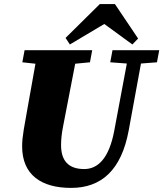

<svg xmlns="http://www.w3.org/2000/svg" viewBox="-20 -897 797 937"><path d="M518 -593 599 -587 537 -256C512 -126 459 -72 391 -72C311 -72 278 -116 278 -189C278 -215 281 -246 288 -281L347 -586L419 -593L430 -652H100L89 -593L153 -586C140 -509 125 -432 112 -356L96 -265C91 -235 88 -208 88 -183C88 -44 181 20 327 20C474 20 572 -66 608 -260L668 -587L746 -593L757 -652H529ZM541 -877H467L300 -712L321 -680L489 -780L626 -680L654 -709Z"/></svg>

Font: Source Serif Pro Black
Style: Italic
Weight: 900
Italic angle: -12°
Designer: Frank Grießhammer
Foundry: Adobe Systems Incorporated
Version: Version 3.001;hotconv 1.0.111;makeotfexe 2.5.65597